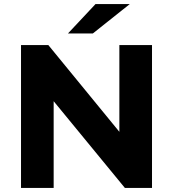

<svg xmlns="http://www.w3.org/2000/svg" viewBox="-20 -921 848 941"><path d="M616 -901H448L313 -757H435ZM565 -700V-275L217 -700H83V0H243V-425L592 0H725V-700Z"/></svg>

Font: AWKNG-Font
Style: Bold
Weight: 700
Designer: Awakening Church
Foundry: Awakening Church
Version: Version 1.700;PS 001.700;hotconv 1.0.88;makeotf.lib2.5.64775